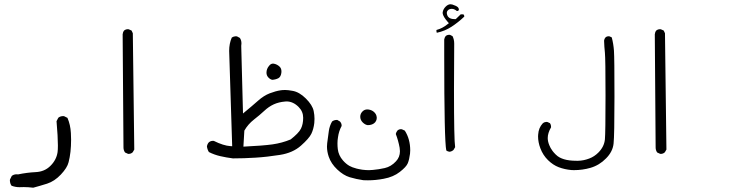

<svg xmlns="http://www.w3.org/2000/svg" viewBox="-20 -561 3540 902"><path d="M91.8 317.9Q111.8 317.9 136.2 320.8Q165.5 313 201.2 301.8Q236.3 290.5 266.1 258.8Q295.9 227.1 302.2 201.2Q314 156.2 314 95.2Q314 80.1 313 64Q311 25.4 296.9 -7.3L281.2 -15.1Q279.3 -15.6 277.3 -15.6Q263.2 -15.6 253.9 -7.8L245.6 8.3Q252 82.5 252 122.1Q252 142.6 250.5 153.8Q245.1 190.4 216.8 218.3Q189.5 245.6 147.5 247.6Q107.4 249.5 64.9 258.3Q61 257.8 58.6 257.8Q44.4 257.8 35.2 265.6L26.9 282.2Q26.4 284.2 26.4 288.3Q26.4 292.5 28.1 298.8Q29.8 305.2 34.2 311.5Q52.2 318.4 71.3 318.4Z M581.1 161.6Q582.5 162.1 585.7 162.1Q588.9 162.1 593.8 160.4Q598.6 158.7 603.5 154.3L610.8 141.6L604 -404.8L598.1 -417.5L585 -423.3Q583 -423.8 581.1 -423.8Q570.3 -423.8 563 -417.5Q557.1 -410.2 556.2 -399.9L560.1 131.8Q560.1 145 567.4 155.3Z M1457.5 -2.9Q1457.5 -21 1453.6 -39.6Q1447.8 -67.4 1417 -98.1Q1386.2 -128.9 1354 -134.3Q1333 -138.2 1319.6 -138.2Q1306.2 -138.2 1297.9 -136.7Q1274.9 -133.3 1247.1 -122.6Q1219.2 -111.8 1192.4 -87.9Q1165.5 -64 1121.6 -27.8L1113.3 -345.2Q1114.3 -351.6 1114.3 -356.9Q1114.3 -372.1 1106.9 -382.8L1093.3 -390.1Q1091.3 -390.6 1087.6 -390.6Q1084 -390.6 1078.9 -389.2Q1073.7 -387.7 1068.8 -384.3Q1056.6 -356.4 1056.6 -321.8Q1056.6 -319.3 1070.8 126L1062.5 125.5Q1030.3 123.5 984.9 101.1Q982.9 100.6 981 100.6Q968.8 100.6 960.9 107.9Q954.1 115.2 952.1 127Q954.1 141.6 961.4 153.3Q986.3 166 1014.9 172.6Q1043.5 179.2 1074.2 183.1Q1125.5 183.1 1180.2 179.7Q1234.9 176.3 1295.2 166.7Q1355.5 157.2 1393.6 123.5Q1432.1 89.4 1442.6 67.6Q1453.1 45.9 1456.5 17.1Q1457.5 7.3 1457.5 -2.9ZM1325.7 -84.5Q1356.9 -84.5 1382.8 -58.6Q1404.3 -37.1 1404.3 -7.6Q1404.3 22 1394 43Q1388.7 54.2 1375.7 67.4Q1362.8 80.6 1345.2 94.2Q1305.2 110.8 1260.5 117.2Q1215.8 123.5 1123.5 127.9L1127.9 52.7Q1145 22.5 1173.3 0.5Q1199.7 -20 1221.2 -40Q1242.7 -60.1 1266.1 -70.8Q1289.6 -81.5 1319.3 -84Q1322.3 -84.5 1325.7 -84.5ZM1302.2 -225.6Q1302.2 -239.3 1293.9 -247.6Q1282.2 -258.8 1267.1 -261.7Q1264.6 -262.2 1262.7 -262.2Q1252.4 -262.2 1244.6 -252.4Q1231.9 -237.8 1231.9 -219.7Q1231.9 -207.5 1239.3 -198.7Q1248 -188.5 1258.8 -186Q1275.4 -187 1288.1 -193.8Q1299.3 -200.2 1301.8 -218.8Q1302.2 -222.2 1302.2 -225.6Z M1516.1 127.4Q1516.1 150.9 1524.4 175.3Q1535.6 208 1564.2 235.1Q1592.8 262.2 1622.6 271.5Q1653.8 280.8 1687 285.6Q1696.3 286.1 1708.5 286.1Q1745.1 286.1 1782.7 278.8Q1828.1 270.5 1858.4 246.6Q1888.7 223.1 1895.8 205.8Q1902.8 188.5 1906.2 161.6Q1907.2 152.3 1907.2 145.5Q1907.2 92.3 1881.8 52.7L1868.2 46.4Q1866.2 45.9 1863.3 45.9Q1854.5 45.9 1847.2 52.2Q1841.3 59.6 1839.4 68.4Q1851.1 98.6 1857.4 132.8Q1858.9 141.6 1858.9 149.4Q1858.9 177.2 1840.3 196.8Q1817.4 221.7 1787.6 228.5Q1759.8 234.9 1731.9 237.3Q1721.2 238.3 1714.6 238.3Q1708 238.3 1699.7 238Q1691.4 237.8 1682.1 236.3Q1672.9 234.9 1667 233.6Q1661.1 232.4 1655.3 231Q1633.3 225.1 1621.6 218.3Q1606 209.5 1591.3 192.9Q1570.3 168.9 1566.9 139.2Q1565.4 126.5 1565.4 112.3Q1565.4 98.1 1567.9 83.5Q1571.8 55.2 1584.5 31.7Q1585 30.8 1585 29.3Q1585 18.1 1577.1 9.8L1564.5 2.4Q1564 2.4 1563 2.4Q1549.3 2.4 1540 9.8Q1528.3 30.3 1524.9 53.7Q1521 79.1 1517.1 111.8Q1516.1 119.6 1516.1 127.4ZM1746.6 6.8Q1749 2 1749.5 -2.2Q1750 -6.3 1750 -8.8Q1750 -11.2 1749 -14.6Q1747.6 -24.4 1738.3 -33.7Q1728 -43.9 1711.9 -46.4Q1708.5 -46.9 1705.6 -46.9Q1692.4 -46.9 1683.1 -37.6Q1672.4 -26.9 1672.4 -12.7Q1672.4 2.4 1683.8 13.9Q1695.3 25.4 1707.5 26.9Q1725.1 26.9 1736.8 18.6Q1743.7 13.7 1746.6 6.8Z M2118.2 130.4Q2112.8 98.1 2112.8 -137.7Q2112.8 -230 2113.8 -352.5V-353Q2113.8 -354.5 2113.8 -356.4Q2113.8 -375.5 2106 -391.1L2094.7 -397Q2092.8 -397.5 2090.8 -397.5Q2080.6 -397.5 2073.7 -391.6Q2068.4 -384.8 2066.9 -375.5Q2066.9 -337.9 2066.9 -302.7Q2066.9 102.5 2076.7 146Q2083 150.9 2091.8 151.9Q2102.1 150.9 2110.4 143.6ZM2161.1 -484.9Q2161.1 -489.3 2157.7 -492.7L2156.7 -493.7H2144.5L2121.1 -471.2Q2116.7 -471.2 2115.2 -471.2Q2096.2 -471.2 2086.9 -480.5Q2083 -484.4 2081.1 -490Q2079.1 -495.6 2079.1 -500Q2079.1 -507.8 2084.5 -512.7Q2087.9 -516.6 2093 -518.1Q2098.1 -519.5 2100.8 -519.5Q2103.5 -519.5 2107.2 -519Q2110.8 -518.6 2116 -516.1Q2121.1 -513.7 2125.5 -509.8Q2127 -509.3 2128.4 -509.3Q2131.3 -509.3 2134.3 -512.2L2135.7 -513.7Q2135.7 -514.6 2135.7 -515.6Q2135.7 -522.9 2131.3 -526.9Q2124 -533.7 2105.5 -539.6Q2101.1 -541 2096.7 -541Q2085 -541 2073.7 -529.8Q2061.5 -517.6 2059.6 -502.4Q2059.6 -501.5 2059.6 -500Q2059.6 -498.5 2060.1 -495.8Q2060.5 -493.2 2062.3 -489Q2064 -484.9 2066.9 -480Q2072.8 -470.2 2083.5 -458L2088.9 -452.1L2082.5 -447.3Q2058.6 -427.7 2031.2 -420.4L2030.3 -419.4Q2030.3 -417.5 2030.3 -414.6Q2030.3 -411.6 2031.7 -407.7L2032.7 -407.2Q2069.8 -415 2101.1 -435.3Q2132.3 -455.6 2161.1 -482.9Q2161.1 -483.9 2161.1 -484.9Z M2507.8 79.6Q2507.8 107.4 2518.6 135.7Q2530.8 168 2554.4 191.2Q2578.1 214.4 2605 224.6Q2632.3 234.9 2663.6 237.8Q2669.9 238.3 2675.8 238.3Q2716.8 238.3 2753.9 227.5Q2795.9 215.3 2827.1 183.1Q2858.4 151.9 2862.5 113.8Q2866.7 75.7 2866.7 -106.9Q2866.7 -289.6 2864.3 -323Q2861.8 -356.4 2854 -385.3L2843.8 -390.1Q2841.8 -390.6 2839.8 -390.6Q2830.6 -390.6 2824.7 -385.3Q2818.8 -378.9 2817.9 -370.1Q2818.8 -341.3 2821.8 -313.5Q2824.7 -284.7 2824.7 -111.3Q2824.7 62 2821.8 93.8Q2818.4 128.4 2791 155.8Q2772 174.8 2748.5 183.6Q2722.2 193.8 2695.8 194.3Q2692.4 194.3 2689 194.3Q2652.3 194.3 2629.4 187Q2619.6 184.1 2609.6 179Q2599.6 173.8 2590.6 164.8Q2581.5 155.8 2575.9 148.2Q2570.3 140.6 2566.9 134.5Q2563.5 128.4 2561 122.1Q2553.2 104 2553.2 87.4Q2553.2 64 2568.8 37.1Q2568.8 36.1 2568.8 35.6Q2568.8 24.9 2563.5 17.6L2551.8 12.2Q2549.8 11.7 2546.6 11.7Q2543.5 11.7 2538.8 13.2Q2534.2 14.6 2529.3 19Q2510.3 39.6 2508.3 70.8Q2507.8 75.2 2507.8 79.6Z M3081.1 161.6Q3082.5 162.1 3085.7 162.1Q3088.9 162.1 3093.8 160.4Q3098.6 158.7 3103.5 154.3L3110.8 141.6L3104 -404.8L3098.1 -417.5L3085 -423.3Q3083 -423.8 3081.1 -423.8Q3070.3 -423.8 3063 -417.5Q3057.1 -410.2 3056.2 -399.9L3060.1 131.8Q3060.1 145 3067.4 155.3Z"/></svg>

Font: Bakudai
Style: ExtraLight
Weight: 200
Version: Version 1.48